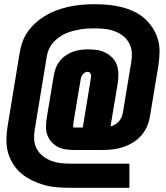

<svg xmlns="http://www.w3.org/2000/svg" viewBox="-20 -797 790 914"><path d="M317 97Q284 97 252 94.5Q220 92 190 83.5Q160 75 133 62Q106 49 83 30Q60 11 43.5 -14.5Q27 -40 18.5 -69.5Q10 -99 10.5 -131Q11 -163 16 -195L74 -548Q78 -570 85 -592Q92 -614 104.5 -634.5Q117 -655 133.5 -672.5Q150 -690 169.5 -704.5Q189 -719 209.5 -730Q230 -741 252.5 -749Q275 -757 297.5 -762.5Q320 -768 342 -771Q364 -774 386.5 -775.5Q409 -777 431 -777Q463 -777 495 -774Q527 -771 557.5 -763.5Q588 -756 616 -743Q644 -730 666.5 -710.5Q689 -691 705.5 -666Q722 -641 731 -611.5Q740 -582 739.5 -549.5Q739 -517 734 -485L694 -244Q690 -219 680 -195.5Q670 -172 653 -152.5Q636 -133 613.5 -119Q591 -105 567 -97Q543 -89 518.5 -86Q494 -83 469 -83H332Q311 -83 291.5 -86Q272 -89 255 -98Q238 -107 225 -121.5Q212 -136 205.5 -154Q199 -172 199 -192.5Q199 -213 202 -233L236 -437Q239 -455 245.5 -472.5Q252 -490 264 -505.5Q276 -521 292.5 -532.5Q309 -544 326.5 -550.5Q344 -557 362.5 -559.5Q381 -562 399 -562Q421 -562 442 -559Q463 -556 481.5 -546.5Q500 -537 514.5 -522.5Q529 -508 536 -488.5Q543 -469 543.5 -447.5Q544 -426 541 -404L506 -195Q517 -198 527.5 -204Q538 -210 546 -219Q554 -228 558.5 -239Q563 -250 565 -261L605 -502Q609 -527 607 -550.5Q605 -574 593.5 -594Q582 -614 564 -627.5Q546 -641 524 -649Q502 -657 478 -659.5Q454 -662 430 -662Q413 -662 395.5 -661Q378 -660 361 -657Q344 -654 326.5 -649.5Q309 -645 292.5 -637.5Q276 -630 261 -619.5Q246 -609 233.5 -595Q221 -581 213.5 -564.5Q206 -548 203 -530L145 -178Q141 -154 143 -130Q145 -106 156 -86.5Q167 -67 184.5 -53.5Q202 -40 224 -31.5Q246 -23 269.5 -20.5Q293 -18 317 -18H596V97ZM332 -190H374L412 -421Q413 -427 413.5 -432.5Q414 -438 412.5 -443Q411 -448 407 -451.5Q403 -455 398 -455Q391 -455 385 -452Q379 -449 374.5 -443.5Q370 -438 367.5 -432Q365 -426 364 -419L330 -216Q330 -212 329.5 -208.5Q329 -205 328.5 -201.5Q328 -198 328.5 -194Q329 -190 332 -190Z"/></svg>

Font: Iosevka Etoile Heavy
Style: Italic
Weight: 900
Italic angle: -9°
Designer: Belleve Invis
Foundry: Belleve Invis
Version: Version 22.1.2; ttfautohint (v1.8.4)